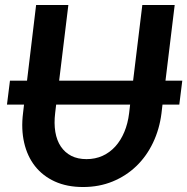

<svg xmlns="http://www.w3.org/2000/svg" viewBox="-20 -743 752 771"><path d="M502.5 -323H205.5L201.5 -289Q196.5 -247.5 202.2 -213.2Q208 -179 224.2 -154.8Q240.5 -130.5 266.2 -117.2Q292 -104 327.5 -104Q362.5 -104 391.8 -117.2Q421 -130.5 443 -154.8Q465 -179 479.2 -213Q493.5 -247 498.5 -288.5ZM700 -323H632.5L628.5 -288.5Q620.5 -224.5 594.5 -170Q568.5 -115.5 527.5 -76Q486.5 -36.5 432.2 -14.2Q378 8 313.5 8Q249 8 200.2 -14.2Q151.5 -36.5 120.5 -76Q89.5 -115.5 77 -170Q64.5 -224.5 72.5 -288.5L76.5 -323H8L20 -419H88.5L125 -723H254.5L217.5 -419H514.5L551.5 -723H681.5L644.5 -419H712Z"/></svg>

Font: Lato 2
Style: Bold Italic
Weight: 700
Italic angle: -7°
Designer: Lukasz Dziedzic with Adam Twardoch and Botio Nikoltchev
Foundry: tyPoland Lukasz Dziedzic
Version: Version 2.015; 2015-08-06; http://www.latofonts.com/